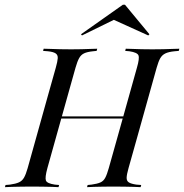

<svg xmlns="http://www.w3.org/2000/svg" viewBox="-43 -772 759 792"><path d="M152.4 -369.4 187.1 -492.7Q194.4 -518.5 195.2 -531.9Q196 -545.2 186.7 -551.6Q177.4 -558.1 154.8 -560.5L134.7 -562.1L137.1 -571Q149.2 -571 166.1 -570.2Q183.1 -569.4 204.8 -569Q226.6 -568.5 250.8 -568.5H249.2H250Q273.4 -568.5 293.5 -569Q313.7 -569.4 330.2 -570.2Q346.8 -571 358.1 -571L355.6 -562.1L340.3 -560.5Q316.9 -558.1 304 -552Q291.1 -546 283.5 -532.3Q275.8 -518.5 268.5 -492.7L233.9 -369.4ZM89.5 -2.4Q66.1 -2.4 44.8 -2Q23.4 -1.6 6 -1.2Q-11.3 -0.8 -22.6 0L-20.2 -8.9L-1.6 -10.5Q21.8 -13.7 35.1 -19.8Q48.4 -25.8 56 -39.1Q63.7 -52.4 71 -78.2L152.4 -369.4H233.9L152.4 -78.2Q141.9 -39.5 146.4 -27.4Q150.8 -15.3 183.1 -10.5L200.8 -8.9L198.4 0Q187.9 -0.8 171 -1.2Q154 -1.6 133.5 -2Q112.9 -2.4 88.7 -2.4H90.3ZM175 -283.1 177.4 -291.9H495.2L491.9 -283.1ZM440.3 -201.6 521.8 -492.7Q533.1 -531.5 528.2 -543.5Q523.4 -555.6 491.1 -560.5L473.4 -562.1L475.8 -571Q487.1 -571 503.6 -570.2Q520.2 -569.4 541.1 -569Q562.1 -568.5 585.5 -568.5H583.9H584.7Q608.9 -568.5 629.8 -569Q650.8 -569.4 668.1 -570.2Q685.5 -571 696.8 -571L694.4 -562.1L676.6 -560.5Q652.4 -558.1 639.1 -551.6Q625.8 -545.2 618.1 -531.9Q610.5 -518.5 603.2 -492.7L521.8 -201.6ZM424.2 -2.4Q401.6 -2.4 381 -2Q360.5 -1.6 344 -1.2Q327.4 -0.8 316.1 0L318.5 -8.9L334.7 -10.5Q358.1 -13.7 371 -19.4Q383.9 -25 391.1 -38.7Q398.4 -52.4 405.6 -78.2L440.3 -201.6H521.8L487.1 -78.2Q479.8 -52.4 479.4 -39.1Q479 -25.8 488.3 -19.8Q497.6 -13.7 519.4 -10.5L539.5 -8.9L537.1 0Q525.8 -0.8 508.5 -1.2Q491.1 -1.6 469.8 -2Q448.4 -2.4 423.4 -2.4H425ZM295.2 -625.8 291.1 -630.6 463.7 -752.4H472.6L573.4 -630.6L568.5 -625.8L413.7 -696L450 -701.6Z"/></svg>

Font: Playfair 144pt SemiCondensed
Style: Italic
Weight: 400
Width: 4
Italic angle: -15.6°
Designer: Claus Eggers Sørensen
Foundry: Claus Eggers Sørensen
Version: Version 2.203